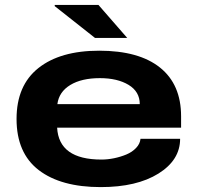

<svg xmlns="http://www.w3.org/2000/svg" viewBox="-20 -744 799 776"><path d="M494.1 -590.8H363.8L201.2 -719.2V-724.1H377.9ZM387.2 12.2Q226.1 12.2 136.5 -56.6Q46.9 -125.5 46.9 -263.2Q46.9 -398.9 135.3 -469Q223.6 -539.1 380.9 -539.1Q541.5 -539.1 626.7 -470.9Q711.9 -402.8 711.9 -273.9V-228H210.9Q217.8 -99.1 390.1 -99.1Q415 -99.1 441.2 -104.5Q467.3 -109.9 490.7 -119.6Q514.2 -129.4 530 -146Q545.9 -162.6 547.9 -183.1H708Q708 -97.2 620.4 -42.5Q532.7 12.2 387.2 12.2ZM211.9 -323.2H544.9Q544.9 -373.5 499.8 -400.9Q454.6 -428.2 383.8 -428.2Q309.6 -428.2 263.9 -400.4Q218.3 -372.6 211.9 -323.2Z"/></svg>

Font: Archivo Expanded
Style: Bold
Weight: 700
Width: 7
Designer: Hector Gatti
Foundry: Omnibus-Type
Version: Version 2.001